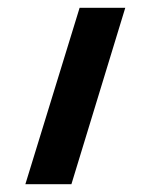

<svg xmlns="http://www.w3.org/2000/svg" viewBox="-20 -639 386 492"><path d="M301 -619H184L45 -167H163Z"/></svg>

Font: Drag You Down
Style: Regular
Weight: 400
Designer: Robert Jablonski
Foundry: Cannot Into Space Fonts
Version: Version 0.97